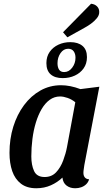

<svg xmlns="http://www.w3.org/2000/svg" viewBox="-20 -985 570 1025"><path d="M173.8 20Q123.3 20 91.7 -4.5Q60 -29 45.3 -71.4Q30.7 -113.8 30.7 -169Q30.7 -243.3 50.9 -308.6Q71.2 -373.8 108.4 -423.8Q145.7 -473.8 196 -501.9Q246.3 -530 305.7 -530Q354.5 -530 409.3 -509.3L510.3 -522L430.3 -104.2Q429.3 -95.3 427.3 -83.3Q425.3 -71.3 425.3 -62.2Q425.3 -47.2 432.8 -38Q440.2 -28.8 455.7 -27.7Q450.8 -11.3 439.5 -0.8Q428.2 9.7 413.3 14.8Q398.5 20 381.3 20Q354 20 335.2 5.6Q316.3 -8.8 313.3 -37Q287.3 -11.8 251.8 4.1Q216.3 20 173.8 20ZM218.3 -40Q255.7 -40 279.5 -65.2Q303.3 -90.5 317.2 -127.9Q331.2 -165.3 337.7 -200.2L382 -439.2Q362.5 -454.7 340.7 -462.3Q318.8 -470 300.7 -470Q270.2 -470 245.6 -452.2Q221 -434.5 202.5 -403.2Q184 -371.8 171.5 -330.8Q159 -289.7 153.1 -243.2Q147.2 -196.8 147.2 -149.8Q147.2 -104.5 161.8 -72.2Q176.5 -40 218.3 -40ZM314.8 -568Q273.3 -568 250.5 -588Q227.7 -608 227.7 -648Q227.7 -683 245.2 -708Q262.7 -733 291.8 -746.5Q320.8 -760 355.2 -760Q396.7 -760 420.4 -740Q444.2 -720 444.2 -680Q444.2 -645 426.4 -620Q408.7 -595 379.4 -581.5Q350.2 -568 314.8 -568ZM322.5 -600.3Q347.8 -600.3 365.4 -623.7Q383 -647 383 -676.7Q383 -698 373.2 -711.3Q363.3 -724.7 343.8 -724.7Q319.3 -724.7 303.2 -701.6Q287 -678.5 287 -647.3Q287 -626 295.4 -613.2Q303.8 -600.3 322.5 -600.3ZM339.7 -785.8 316.5 -812.8 466.2 -965Q486 -963 497.8 -951.2Q509.7 -939.3 509.7 -921.8Q510.5 -904.3 497.3 -888.1Q484.2 -871.8 465.8 -858.5Q447.3 -845.2 429.7 -835.8Z"/></svg>

Font: Sansita Swashed Light
Style: Regular
Weight: 300
Designer: Pablo Cosgaya
Foundry: Omnibus-Type
Version: Version 1.003